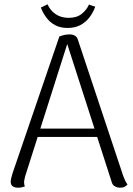

<svg xmlns="http://www.w3.org/2000/svg" viewBox="-20 -863 620 893"><path d="M304 -703Q317 -703 327.5 -697.5Q338 -692 342 -679L553 -45Q557 -34 562 -23.5Q567 -13 573 -5Q568 1 560 5.5Q552 10 539 10Q525 10 514 3.5Q503 -3 500 -15L286 -679L299 -678L97 -43Q96 -37 94 -29.5Q92 -22 92 -15Q92 -10 93 -4.5Q94 1 96 4Q89 6 81.5 8Q74 10 64 10Q47 10 38 2.5Q29 -5 30 -19Q30 -26 32.5 -36Q35 -46 38 -56L256 -693Q280 -703 304 -703ZM144 -265H456V-226H144ZM423 -832Q413 -804 395.5 -781.5Q378 -759 353 -746Q328 -733 294 -733Q260 -733 235.5 -746.5Q211 -760 195 -782Q179 -804 170 -828Q178 -832 186 -835.5Q194 -839 201 -843Q214 -814 239 -797Q264 -780 300 -780Q337 -780 360 -798.5Q383 -817 394 -842Q402 -839 408.5 -836.5Q415 -834 423 -832Z"/></svg>

Font: Arima Light
Style: Regular
Weight: 300
Designer: Joana Correia and Natanael Gama
Foundry: NDISCOVER
Version: Version 1.101;gftools[0.9.23]